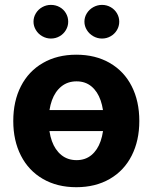

<svg xmlns="http://www.w3.org/2000/svg" viewBox="-20 -763 630 793"><path d="M466.7 -221.8H122.5V-308.5H466.7ZM34.8 -263.2Q34.8 -345.3 66.5 -407Q98.1 -468.8 157.2 -502.9Q216.2 -537.1 295.2 -537.1Q374.3 -537.1 433.4 -502.9Q492.5 -468.8 523.9 -407Q555.4 -345.3 555.4 -263.2Q555.4 -182.2 523.9 -120.2Q492.5 -58.2 433.4 -24Q374.3 10.2 295.2 10.2Q216.2 10.2 157.2 -24Q98.1 -58.2 66.5 -120.2Q34.8 -182.2 34.8 -263.2ZM408.4 -264.4Q408.4 -311.3 395.7 -348.1Q383 -385 357.8 -406Q332.6 -427 296.3 -427Q259.5 -427 233.5 -406Q207.6 -385 194.4 -348.4Q181.3 -311.9 181.3 -264.4Q181.3 -216.9 194.4 -180.2Q207.6 -143.6 233.5 -122.6Q259.5 -101.6 296.3 -101.6Q332.6 -101.6 357.8 -122.6Q383 -143.6 395.7 -180.5Q408.4 -217.4 408.4 -264.4ZM118.4 -673.3Q118.4 -692.2 128.2 -708.2Q137.9 -724.2 154.5 -733.5Q171 -742.8 190.1 -742.8Q210 -742.8 226.3 -733.7Q242.6 -724.7 252.1 -708.7Q261.7 -692.6 261.7 -673.3Q261.7 -654.8 252.1 -638.7Q242.6 -622.7 226.3 -613.3Q210 -603.8 190.1 -603.8Q171.5 -603.8 154.7 -613.3Q137.9 -622.7 128.2 -639Q118.4 -655.2 118.4 -673.3ZM328.7 -673.3Q328.7 -692.2 338.7 -708.2Q348.7 -724.2 365.5 -733.5Q382.3 -742.8 401.3 -742.8Q420.8 -742.8 437.1 -733.5Q453.4 -724.2 463 -708.2Q472.5 -692.2 472.5 -673.3Q472.5 -654.8 463 -638.7Q453.4 -622.7 437.1 -613.3Q420.8 -603.8 401.3 -603.8Q382.3 -603.8 365.5 -613.3Q348.7 -622.7 338.7 -639Q328.7 -655.2 328.7 -673.3Z"/></svg>

Font: Pretendard Std Variable
Style: Regular
Weight: 400
Designer: Base glyphs from Inter by Rasmus Andersson; Hangeul glyphs from Noto Sans CJK(Source Han Sans) by Jang Soo-young and Kan
Foundry: Kil Hyung-jin
Version: Version 1.309;Glyphs 3.2 (3225)